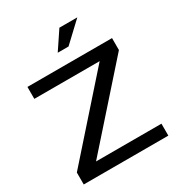

<svg xmlns="http://www.w3.org/2000/svg" viewBox="-204 -1011 1058 1142"><g transform="rotate(-30 325.5 -440.0)"><path d="M616.2 -669.9V-587.9L167 -82H616.2V0H35.2V-82L483.9 -587.9H35.2V-669.9ZM293 -755.9 376 -879.9H499L367.2 -755.9Z"/></g></svg>

Font: LT Wave
Style: Regular
Weight: 400
Designer: Daniel Lyons
Version: Version 2.5 (Glyphs App)